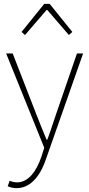

<svg xmlns="http://www.w3.org/2000/svg" viewBox="-20 -756 464 998"><path d="M66 222C148 222 196 142 220 68L412 -478H380L272 -164C258 -124 242 -72 226 -30H222C204 -72 184 -124 168 -164L46 -478H12L210 12L196 56C170 134 128 192 68 192C56 192 40 188 30 184L20 212C32 218 50 222 66 222ZM110 -574 222 -704H226L338 -574L356 -590L238 -736H210L92 -590Z"/></svg>

Font: Source Sans Pro ExtraLight
Style: Regular
Weight: 200
Designer: Paul D. Hunt
Foundry: Adobe Systems Incorporated
Version: Version 3.006;hotconv 1.0.111;makeotfexe 2.5.65597